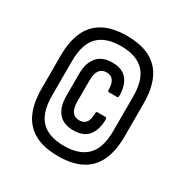

<svg xmlns="http://www.w3.org/2000/svg" viewBox="-147 -731 826 858"><g transform="rotate(30 266.5 -302.0)"><path d="M267 8Q193 8 145.5 -18Q98 -44 75.5 -94Q53 -144 53 -217V-387Q53 -460 75.5 -510Q98 -560 145.5 -586Q193 -612 267 -612Q341 -612 388.5 -586Q436 -560 458.5 -510Q481 -460 481 -387V-217Q481 -144 458.5 -94Q436 -44 388.5 -18Q341 8 267 8ZM267 -45Q345 -45 385 -85Q425 -125 425 -214V-390Q425 -479 385 -519Q345 -559 267 -559Q188 -559 148.5 -519Q109 -479 109 -390V-214Q109 -125 148.5 -85Q188 -45 267 -45ZM268 -126Q216 -126 190.5 -157Q165 -188 165 -242V-359Q165 -413 191 -444.5Q217 -476 269 -476Q321 -476 345.5 -446Q370 -416 370 -362Q370 -353 363 -353H322Q315 -353 315 -362Q315 -425 269 -425Q220 -425 220 -356V-246Q220 -178 269 -178Q292 -178 303.5 -193Q315 -208 315 -240Q315 -250 322 -250H363Q370 -250 370 -241Q370 -188 345.5 -157Q321 -126 268 -126Z"/></g></svg>

Font: Sofia Sans Condensed
Style: Regular
Weight: 400
Designer: Botio Nikoltchev, Ani Petrova
Foundry: lettersoup
Version: Version 4.100